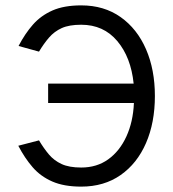

<svg xmlns="http://www.w3.org/2000/svg" viewBox="-20 -688 642 714"><path d="M48 -146 125 -166Q143 -136 162 -113.5Q181 -91 209 -78Q237 -65 282 -65Q340 -65 382.5 -95.5Q425 -126 450 -180.5Q475 -235 478 -305H159V-377H477Q467 -475 416 -535.5Q365 -596 282 -596Q237 -596 209.5 -583.5Q182 -571 162.5 -548.5Q143 -526 125 -496L49 -517Q73 -563 102.5 -596.5Q132 -630 175 -649Q218 -668 282 -668Q367 -668 428.5 -624.5Q490 -581 523 -505Q556 -429 556 -331Q556 -232 523 -156Q490 -80 428.5 -37Q367 6 282 6Q218 6 174.5 -13Q131 -32 101.5 -66Q72 -100 48 -146Z"/></svg>

Font: Nata Sans
Style: Regular
Weight: 400
Designer: Daniel Uzquiano Cruz
Version: Version 1.001